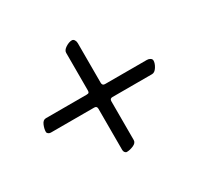

<svg xmlns="http://www.w3.org/2000/svg" viewBox="-118 -655 840 810"><g transform="rotate(-30 302.0 -250.0)"><path d="M271 -5V-206Q271 -219 258 -219H47Q40 -219 35 -223Q30 -227 30 -232Q30 -247 37.5 -264.5Q45 -282 59 -282H257Q266 -282 268.5 -285Q271 -288 271 -296V-478Q271 -491 287.5 -501.5Q304 -512 318 -512Q325 -512 329.5 -505Q334 -498 334 -489V-296Q334 -282 347 -282H551Q560 -282 567 -277.5Q574 -273 574 -266Q574 -252 563.5 -235.5Q553 -219 540 -219H347Q334 -219 334 -206V-17Q334 -3 316.5 4.5Q299 12 284 12Q279 12 275 7Q271 2 271 -5Z"/></g></svg>

Font: EB Garamond ExtraBold
Style: Regular
Weight: 800
Designer: Georg Duffner and Octavio Pardo
Foundry: Georg Duffner
Version: Version 1.000